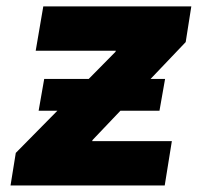

<svg xmlns="http://www.w3.org/2000/svg" viewBox="-20 -565 625 585"><path d="M12.1 0 28.1 -99.1 154.8 -227.6H97.7L114.7 -324.6H250.4L331.7 -407L333.1 -410.5H88.8L111.9 -545.5H562.9L545.8 -436.8L438.9 -324.6H483L465.9 -227.6H346.9L262.1 -138.5L260.7 -134.9H503.6L481.9 0Z"/></svg>

Font: Inter P Extra Bold
Style: Italic
Weight: 800
Italic angle: 9.39999°
Designer: Rasmus Andersson
Foundry: rsms
Version: Version 3.018;git-588b23468